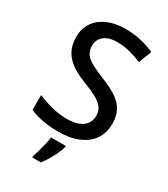

<svg xmlns="http://www.w3.org/2000/svg" viewBox="-227 -826 1003 1148"><g transform="rotate(30 275.0 -251.5)"><path d="M505 -193Q505 -129 474 -84Q443 -39 385 -14.5Q327 10 247 10Q208 10 172 5.5Q136 1 105 -7Q74 -15 50 -27V-129Q90 -111 144 -96.5Q198 -82 254 -82Q302 -82 334 -95Q366 -108 382 -131Q398 -154 398 -185Q398 -218 381.5 -240.5Q365 -263 330.5 -282.5Q296 -302 238 -324Q198 -339 165.5 -357.5Q133 -376 108.5 -401Q84 -426 71 -459Q58 -492 58 -536Q58 -595 87.5 -637Q117 -679 169 -701.5Q221 -724 290 -724Q348 -724 397.5 -712.5Q447 -701 492 -681L458 -592Q417 -609 375 -620Q333 -631 287 -631Q247 -631 220 -619Q193 -607 179.5 -586Q166 -565 166 -537Q166 -504 181 -482Q196 -460 229 -441.5Q262 -423 316 -401Q376 -378 418.5 -351Q461 -324 483 -286.5Q505 -249 505 -193ZM330 70Q325 89 312.5 116Q300 143 284 170.5Q268 198 250 221H191V209Q198 191 205.5 164.5Q213 138 219.5 110Q226 82 228 61H330Z"/></g></svg>

Font: Noto Sans Thai Medium
Style: Regular
Weight: 500
Designer: Monotype Design Team
Foundry: Monotype Imaging Inc.
Version: Version 2.001